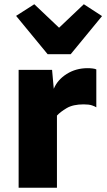

<svg xmlns="http://www.w3.org/2000/svg" viewBox="-20 -887 505 907"><path d="M68 0V-557H226L234 -467.5Q251.5 -510 295 -537.5Q338.5 -565 394 -565Q406 -565 418 -563.5Q430 -562 435 -559V-380Q428.5 -384.5 414.5 -389.2Q400.5 -394 375 -394Q325 -394 295 -376.2Q265 -358.5 249 -341V0ZM56 -812 142 -867 259 -756 376 -867 462 -811 314 -631H205Z"/></svg>

Font: Merriweather Sans Black
Style: Regular
Weight: 900
Designer: Eben Sorkin
Foundry: Eben Sorkin
Version: Version 1.008; ttfautohint (v1.7.19-72a1) -l 8 -r 50 -G 200 